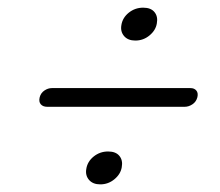

<svg xmlns="http://www.w3.org/2000/svg" viewBox="-20 -593 570 498"><path d="M331 -487.8Q311.9 -487.8 301.9 -499.4Q291.9 -511.1 294.8 -527.7Q297.7 -546.9 313.9 -560Q330.2 -573.1 351.4 -573.1Q371.4 -573.1 380.7 -561.6Q390.1 -550.2 386.8 -532.3Q383.9 -514.4 367.8 -501.1Q351.8 -487.8 331 -487.8ZM83 -341Q86 -352 95.2 -358.2Q104.5 -364.5 114.5 -364.5H474Q484 -364.5 489.2 -358.2Q494.5 -352 492 -341Q489 -329 479.2 -322.5Q469.5 -316 459 -316H102.5Q91.5 -316 85.8 -322.5Q80 -329 83 -341ZM240 -114.8Q220.9 -114.8 210.9 -126.4Q200.9 -138.1 203.8 -154.7Q206.7 -173.9 222.9 -187Q239.2 -200.1 260.4 -200.1Q280.4 -200.1 289.7 -188.6Q299.1 -177.2 295.8 -159.3Q292.9 -141.4 276.8 -128.1Q260.8 -114.8 240 -114.8Z"/></svg>

Font: Fraunces 72pt S100 Light
Style: Italic
Weight: 300
Italic angle: -16°
Version: Version 1.000; ttfautohint (v1.8.3)